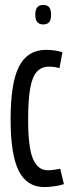

<svg xmlns="http://www.w3.org/2000/svg" viewBox="-20 -748 290 778"><path d="M23 -265Q23 -413 57.5 -479.5Q92 -546 167 -546Q184 -546 202 -543.5Q220 -541 233 -536L221 -472Q200 -478 178 -478Q149 -478 130 -458Q111 -438 102.5 -391Q94 -344 94 -263Q94 -149 114 -103.5Q134 -58 173 -58Q184 -58 199 -60Q214 -62 224 -64L239 -2Q226 3 202.5 6.5Q179 10 159 10Q89 10 56 -55.5Q23 -121 23 -265ZM155 -649Q140 -649 131.5 -658Q123 -667 123 -688Q123 -710 131.5 -719Q140 -728 155 -728Q171 -728 179 -719Q187 -710 187 -688Q187 -667 179 -658Q171 -649 155 -649Z"/></svg>

Font: Georama ExtraCondensed
Style: Regular
Weight: 400
Width: 2
Designer: Jean-Baptiste Levee
Foundry: Production Type
Version: Version 1.000